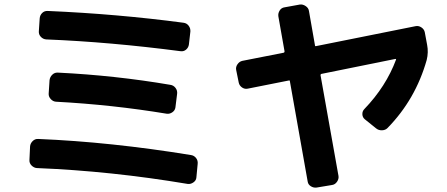

<svg xmlns="http://www.w3.org/2000/svg" viewBox="-20 -802 2040 876"><path d="M148.4 -35.2Q134.8 -36.1 124 -46.9Q113.3 -57.6 114.3 -72.3L117.2 -133.8Q118.2 -147.5 128.9 -158.2Q139.6 -168.9 154.3 -168Q485.4 -154.3 850.6 -94.7Q865.2 -92.8 874.5 -81.1Q883.8 -69.3 881.8 -53.7L876 7.8Q875 21.5 862.3 30.3Q849.6 39.1 835.9 37.1Q487.3 -21.5 148.4 -35.2ZM244.1 -470.7Q504.9 -458 756.8 -415Q771.5 -413.1 780.8 -400.9Q790 -388.7 788.1 -374L780.3 -311.5Q778.3 -297.9 766.1 -289.6Q753.9 -281.2 740.2 -283.2Q492.2 -324.2 235.4 -337.9Q221.7 -338.9 211.4 -350.1Q201.2 -361.3 202.1 -375L206.1 -436.5Q208 -451.2 218.8 -461.4Q229.5 -471.7 244.1 -470.7ZM841.8 -598.6Q839.8 -585 829.1 -575.7Q818.4 -566.4 803.7 -568.4Q482.4 -610.4 191.4 -622.1Q176.8 -623 166.5 -633.8Q156.2 -644.5 157.2 -659.2L161.1 -717.8Q162.1 -732.4 172.4 -742.7Q182.6 -752.9 198.2 -752Q515.6 -738.3 817.4 -698.2Q832 -696.3 840.8 -684.6Q849.6 -672.9 848.6 -658.2Z M1069.3 -424.8 1057.6 -482.4Q1054.7 -496.1 1063.5 -508.8Q1072.3 -521.5 1085.9 -524.4L1274.4 -561.5Q1278.3 -562.5 1278.3 -567.4L1250 -727.5Q1248 -741.2 1255.9 -753.9Q1263.7 -766.6 1278.3 -768.6L1347.7 -781.2Q1361.3 -783.2 1374.5 -774.4Q1387.7 -765.6 1389.6 -752L1417 -595.7Q1417 -589.8 1422.9 -591.8L1876 -682.6Q1889.6 -685.5 1902.3 -677.2Q1915 -668.9 1918 -655.3L1928.7 -597.7Q1935.5 -563.5 1926.8 -528.3Q1876 -348.6 1748 -217.8Q1738.3 -208 1722.7 -207.5Q1707 -207 1695.3 -216.8L1644.5 -257.8Q1633.8 -266.6 1633.3 -280.8Q1632.8 -294.9 1642.6 -304.7Q1741.2 -407.2 1787.1 -530.3Q1788.1 -533.2 1784.2 -533.2L1446.3 -464.8Q1442.4 -463.9 1442.4 -459L1524.4 1Q1526.4 14.6 1517.6 27.3Q1508.8 40 1495.1 42L1424.8 53.7Q1411.1 55.7 1398.4 47.9Q1385.7 40 1383.8 26.4L1302.7 -430.7Q1302.7 -436.5 1296.9 -434.6L1110.4 -397.5Q1096.7 -394.5 1084.5 -402.8Q1072.3 -411.1 1069.3 -424.8Z"/></svg>

Font: Rounded-L Mgen+ 1mn bold
Style: Bold
Weight: 700
Designer: [Source Han Sans]
Ryoko NISHIZUKA  (kana & ideographs); Paul D. Hunt (Latin, Greek & Cyrillic); Wenlong ZHANG  (bopomofo
Version: Version 1.059.20150602